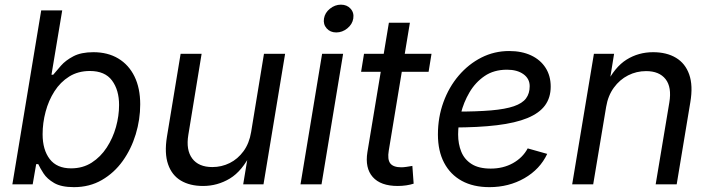

<svg xmlns="http://www.w3.org/2000/svg" viewBox="-20 -771 2973 803"><path d="M289.1 11.7Q236.3 11.7 206.5 -5.6Q176.8 -22.9 162.1 -45.7Q147.5 -68.4 140.1 -84.5H131.3L116.7 0H31.7L152.3 -727.5H240.2L195.3 -458.5H202.6Q215.3 -474.1 234.9 -496.3Q254.4 -518.6 286.9 -535.6Q319.3 -552.7 370.6 -552.7Q430.7 -552.7 474.6 -526.4Q518.6 -500 542.5 -451.2Q566.4 -402.3 566.4 -334.5Q566.4 -271 547.6 -209.2Q528.8 -147.5 493.2 -97.7Q457.5 -47.9 406 -18.1Q354.5 11.7 289.1 11.7ZM277.3 -66.9Q326.2 -66.9 363.5 -90.8Q400.9 -114.7 426.5 -154.1Q452.1 -193.4 465.1 -240Q478 -286.6 478 -332Q478 -394.5 448.5 -434.3Q418.9 -474.1 356 -474.1Q306.6 -474.1 269.5 -450.9Q232.4 -427.7 207.8 -389.2Q183.1 -350.6 170.7 -303.7Q158.2 -256.8 158.2 -209.5Q158.2 -144.5 188 -105.7Q217.8 -66.9 277.3 -66.9Z M829.1 6.8Q774.4 6.8 736.6 -15.6Q698.7 -38.1 682.9 -84Q667 -129.9 678.2 -199.2L735.4 -545.9H823.2L767.6 -206.5Q757.3 -144 783.9 -108.2Q810.5 -72.3 868.2 -72.3Q906.7 -72.3 940.7 -89.1Q974.6 -106 998.5 -138.7Q1022.5 -171.4 1030.3 -218.8L1084 -545.9H1172.4L1082 0H997.1L1019 -132.3H1030.8Q993.2 -55.7 941.4 -24.4Q889.6 6.8 829.1 6.8Z M1236.8 0 1327.1 -545.9H1415L1324.7 0ZM1386.2 -635.3Q1361.3 -635.3 1346.2 -652.3Q1331.1 -669.4 1335 -693.4Q1338.9 -717.8 1359.9 -734.6Q1380.9 -751.5 1405.8 -751.5Q1431.2 -751.5 1446.3 -734.6Q1461.4 -717.8 1457.5 -693.4Q1453.6 -669.4 1432.6 -652.3Q1411.6 -635.3 1386.2 -635.3Z M1784.7 -545.9 1772.5 -470.7H1490.2L1502.4 -545.9ZM1606.4 -675.8H1694.3L1606 -141.6Q1599.6 -104 1612.3 -87.6Q1625 -71.3 1658.7 -71.3Q1667 -71.3 1680.2 -73.2Q1693.4 -75.2 1704.6 -77.1L1710 -2.9Q1696.8 1.5 1679.2 4.2Q1661.6 6.8 1643.6 6.8Q1571.8 6.8 1538.8 -30.8Q1505.9 -68.4 1516.6 -134.8Z M2026.9 11.7Q1959.5 11.7 1911.4 -14.6Q1863.3 -41 1837.4 -90.3Q1811.5 -139.6 1811.5 -208.5Q1811.5 -280.3 1834.5 -343.5Q1857.4 -406.7 1898.4 -454.8Q1939.5 -502.9 1993.4 -530.3Q2047.4 -557.6 2109.4 -557.6Q2162.1 -557.6 2201.2 -539.3Q2240.2 -521 2261.7 -487.5Q2283.2 -454.1 2283.2 -408.7Q2283.2 -362.8 2259.5 -330.3Q2235.8 -297.9 2186 -277.3Q2136.2 -256.8 2058.3 -247.3Q1980.5 -237.8 1872.6 -237.8L1884.3 -304.2Q1973.6 -304.2 2033.7 -309.3Q2093.8 -314.5 2129.2 -326.7Q2164.6 -338.9 2179.9 -359.4Q2195.3 -379.9 2195.3 -410.6Q2195.3 -441.9 2169.2 -460.7Q2143.1 -479.5 2100.6 -479.5Q2045.4 -479.5 2006.6 -452.9Q1967.8 -426.3 1943.4 -384.5Q1918.9 -342.8 1907.5 -296.1Q1896 -249.5 1896 -209Q1896 -168.9 1909.2 -136.5Q1922.4 -104 1952.4 -85Q1982.4 -65.9 2032.2 -65.9Q2084.5 -65.9 2125.2 -88.6Q2166 -111.3 2187 -150.4L2268.6 -127.4Q2238.3 -63 2173.1 -25.6Q2107.9 11.7 2026.9 11.7Z M2515.1 -324.2 2460.9 0H2373L2463.9 -545.9H2548.3L2526.9 -413.6L2514.2 -416.5Q2550.8 -490.7 2600.6 -521.7Q2650.4 -552.7 2711.4 -552.7Q2768.1 -552.7 2807.1 -529.3Q2846.2 -505.9 2862.5 -459.5Q2878.9 -413.1 2867.2 -343.8L2810.1 0H2722.2L2779.3 -342.3Q2790 -406.2 2763.7 -439.9Q2737.3 -473.6 2682.1 -473.6Q2642.1 -473.6 2606.9 -455.8Q2571.8 -438 2547.4 -404.5Q2522.9 -371.1 2515.1 -324.2Z"/></svg>

Font: Inter
Style: Italic
Weight: 400
Italic angle: -9.3988°
Designer: Rasmus Andersson
Foundry: rsms
Version: Version 4.001;git-66647c0bb